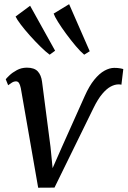

<svg xmlns="http://www.w3.org/2000/svg" viewBox="-20 -889 610 918"><path d="M385 -429.5Q406.5 -478 430.8 -507.8Q455 -537.5 479.5 -551Q504 -564.5 526 -564.5Q543 -564.5 555 -562.2Q567 -560 569.5 -558.5L560.5 -484Q557.5 -485 553.8 -485.2Q550 -485.5 546.5 -485.5Q529 -485.5 509.5 -475.2Q490 -465 469 -440.2Q448 -415.5 426.5 -371.5L240.5 8L162.5 8.5L79.5 -467.5Q76 -484 70.8 -492Q65.5 -500 56.5 -500Q46 -500 36.2 -493.5Q26.5 -487 19 -481.5L7.5 -510Q11 -515 25 -528.5Q39 -542 60.8 -553.8Q82.5 -565.5 108.5 -565.5Q144 -565.5 160.5 -547.8Q177 -530 181 -498.5L221.5 -186.5L231.5 -85L276 -186ZM217.5 -627.5Q199.5 -640.5 174 -665.5Q148.5 -690.5 123.2 -718.8Q98 -747 79.2 -771.8Q60.5 -796.5 54.5 -810L124 -861.5L243.5 -646.5ZM382.5 -627.5Q365 -642 342 -669.2Q319 -696.5 296.5 -727Q274 -757.5 257.5 -784Q241 -810.5 236.5 -824L310.5 -869L409 -644Z"/></svg>

Font: Merriweather 24pt
Style: Italic
Weight: 400
Italic angle: -7.8°
Designer: Eben Sorkin
Foundry: Eben Sorkin
Version: Version 2.101